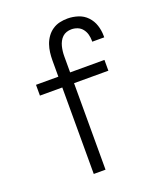

<svg xmlns="http://www.w3.org/2000/svg" viewBox="-138 -832 775 920"><g transform="rotate(-20 250.0 -371.5)"><path d="M180 0V-441H66V-496H180V-579Q180 -599 182.5 -619Q185 -639 191.5 -658Q198 -677 210 -694Q222 -711 239 -722.5Q256 -734 275.5 -738.5Q295 -743 316 -743Q343 -743 369.5 -734.5Q396 -726 415 -706Q434 -686 442.5 -659.5Q451 -633 451 -606Q451 -604 451 -602Q451 -600 451 -598H390Q390 -599 390 -600.5Q390 -602 390 -603Q390 -619 386 -634.5Q382 -650 372 -663Q362 -676 347 -682Q332 -688 316 -688Q303 -688 291 -684Q279 -680 270 -671.5Q261 -663 255 -651.5Q249 -640 246 -628Q243 -616 241.5 -603.5Q240 -591 240 -579V-496H415V-441H240V0Z"/></g></svg>

Font: iosevka_custom_sans_ss08 Light
Style: Regular
Weight: 300
Designer: Belleve Invis
Foundry: Belleve Invis
Version: Version 10.3.0; ttfautohint (v1.8.3)